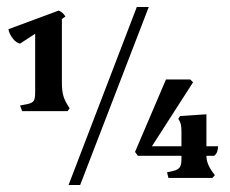

<svg xmlns="http://www.w3.org/2000/svg" viewBox="-20 -506 653 546"><path d="M173 -206 178 -198 172 -190H43L37 -206L58 -210Q72 -213 76 -219.5Q80 -226 80 -243V-410L37 -382Q26 -384 16 -397Q6 -410 4 -423L147 -476Q159 -471 166 -459L156 -452V-270Q156 -250 159.5 -236Q163 -222 173 -206ZM369 -486H403L208 20H175ZM589 -63H567Q567 -40 585 -16L591 -8L584 0H459L455 -16L473 -20Q486 -23 491 -30Q496 -37 496 -53V-63H372L364 -74L452 -280H521L529 -272L412 -90H496V-133Q496 -146 494 -153.5Q492 -161 487 -168L492 -176L567 -181V-90H600Q600 -71 589 -63Z"/></svg>

Font: Katibeh
Style: Regular
Weight: 400
Designer: Arabic design by Kourosh Beigpour, Latin design by Eduardo Tunni, engineering by Lasse Fister
Version: Version 1.000